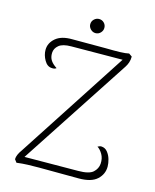

<svg xmlns="http://www.w3.org/2000/svg" viewBox="-123 -911 804 998"><g transform="rotate(15 279.0 -411.5)"><path d="M63 5 51 -11Q51 -23 57 -36.5Q63 -50 72 -62L462 -662L474 -655L182 -653Q136 -653 115.5 -636Q95 -619 94 -595Q93 -571 104 -554.5Q115 -538 137 -524Q128 -516 112 -518Q88 -519 72.5 -546Q57 -573 57 -601Q57 -638 88 -664.5Q119 -691 178 -690H355Q405 -689 435 -690Q465 -691 482 -695L499 -683Q499 -665 494 -650.5Q489 -636 481 -624L85 -19L83 -35L383 -37Q442 -37 463.5 -56.5Q485 -76 487 -103Q489 -132 476.5 -153.5Q464 -175 448 -185Q455 -188 458.5 -189.5Q462 -191 468 -191Q488 -190 501 -174Q514 -158 520 -137Q526 -116 526 -98Q526 -57 495 -28.5Q464 0 397 0L183 -1Q153 -1 123 0Q93 1 63 5ZM285 -752Q270 -752 258.5 -763.5Q247 -775 247 -790Q247 -806 258.5 -817Q270 -828 285 -828Q301 -828 312 -817Q323 -806 323 -790Q323 -775 312 -763.5Q301 -752 285 -752Z"/></g></svg>

Font: Arima Thin ExtraLight
Style: Regular
Weight: 250
Version: Version 1.100